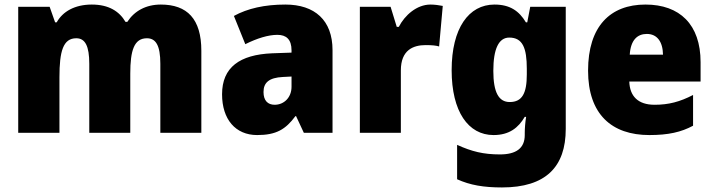

<svg xmlns="http://www.w3.org/2000/svg" viewBox="-20 -583 3132 843"><path d="M686 -563C621 -563 570 -535 539 -487H531C504 -533 458 -563 383 -563C308 -563 255 -532 229 -485H222L198 -553H60V0H241V-244C241 -358 257 -415 315 -415C354 -415 372 -381 372 -303V0H552V-260C552 -362 569 -415 625 -415C664 -415 684 -384 684 -303V0H864V-360C864 -500 802 -563 686 -563Z M1233 -563C1142 -563 1067 -546 1007 -513L1057 -389C1109 -415 1158 -430 1198 -430C1237 -430 1260 -410 1260 -362V-352L1175 -349C1032 -343 955 -287 955 -169C955 -59 1014 10 1109 10C1193 10 1234 -15 1277 -73H1280L1314 0H1440V-363C1440 -494 1362 -563 1233 -563ZM1222 -245 1260 -247V-202C1260 -155 1227 -123 1186 -123C1156 -123 1137 -141 1137 -179C1137 -220 1161 -242 1222 -245Z M1870 -563C1810 -563 1757 -516 1731 -465H1722L1695 -553H1560V0H1740V-274C1740 -364 1795 -385 1849 -385C1878 -385 1895 -383 1908 -379L1924 -557C1909 -560 1888 -563 1870 -563Z M2151 -563C2038 -563 1963 -459 1963 -275C1963 -93 2036 10 2147 10C2216 10 2256 -22 2284 -70H2290C2286 -46 2284 -18 2284 1V10C2284 68 2246 95 2175 95C2102 95 2051 82 1987 53V204C2044 230 2104 240 2184 240C2376 240 2464 150 2464 -17V-553H2308L2295 -485H2289C2259 -535 2219 -563 2151 -563ZM2216 -418C2275 -418 2293 -372 2293 -281V-256C2293 -174 2273 -135 2218 -135C2170 -135 2146 -177 2146 -272C2146 -369 2170 -418 2216 -418Z M2814 -563C2659 -563 2562 -467 2562 -273C2562 -81 2666 10 2831 10C2915 10 2971 -3 3023 -31V-166C2965 -136 2916 -123 2854 -123C2781 -123 2745 -161 2743 -225H3056V-310C3056 -476 2964 -563 2814 -563ZM2820 -434C2865 -434 2890 -400 2891 -343H2745C2749 -408 2779 -434 2820 -434Z"/></svg>

Font: Noto Sans Arabic SemCond Blk
Style: Regular
Weight: 900
Width: 4
Designer: Monotype Design Team, Nadine Chahine, Nizar Qandah and Khaled Hosny
Foundry: Monotype Imaging Inc.
Version: Version 2.012